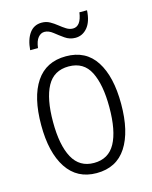

<svg xmlns="http://www.w3.org/2000/svg" viewBox="-111 -793 696 877"><g transform="rotate(-15 237.0 -355.0)"><path d="M426 -267Q426 -136 378.5 -63Q331 10 237 10Q145 10 96.5 -63.5Q48 -137 48 -267Q48 -399 96 -470.5Q144 -542 238 -542Q332 -542 379 -469Q426 -396 426 -267ZM104 -267Q104 -157 136.5 -97.5Q169 -38 237 -38Q306 -38 338 -96.5Q370 -155 370 -267Q370 -373 339.5 -433.5Q309 -494 238 -494Q168 -494 136 -435.5Q104 -377 104 -267ZM88 -611Q92 -661 113 -690Q134 -719 171 -719Q192 -719 209 -709.5Q226 -700 241.5 -687.5Q257 -675 272 -665.5Q287 -656 303 -656Q341 -656 350 -720H386Q383 -667 360 -639.5Q337 -612 303 -612Q276 -612 254 -627.5Q232 -643 212 -659Q192 -675 172 -675Q155 -675 142 -659.5Q129 -644 125 -611Z"/></g></svg>

Font: Noto Sans Khmer Condensed Light
Style: Regular
Weight: 300
Width: 3
Designer: Danh Hong and the Monotype Design Team
Foundry: Monotype Imaging Inc.
Version: Version 2.004; ttfautohint (v1.8.4.7-5d5b)